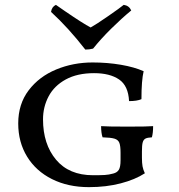

<svg xmlns="http://www.w3.org/2000/svg" viewBox="-20 -763 735 790"><path d="M55 -255Q55 -335 98 -391.5Q141 -448 211 -477Q281 -506 361 -506Q422 -506 477.5 -496.5Q533 -487 571 -470Q562 -432 562 -355Q544 -347 511 -347Q508 -410 470 -436Q432 -462 367 -462Q298 -462 250.5 -436Q203 -410 180 -366.5Q157 -323 157 -272Q157 -170 210.5 -106Q264 -42 363 -42Q394 -42 411 -43Q428 -44 446 -49Q462 -53 469 -64.5Q476 -76 476 -103V-134Q476 -163 471 -175.5Q466 -188 451 -192.5Q436 -197 402 -198Q396 -216 396 -244Q419 -242 505 -242Q590 -242 610 -244Q610 -216 605 -198Q586 -197 578 -192.5Q570 -188 567 -176.5Q564 -165 564 -140V-115Q564 -92 566.5 -78.5Q569 -65 576 -50Q536 -24 476.5 -8.5Q417 7 346 7Q260 7 194 -26Q128 -59 91.5 -118.5Q55 -178 55 -255ZM190 -714Q193 -735 210 -743Q239 -723 249 -716Q322 -666 353 -650Q375 -662 425.5 -697Q476 -732 489 -743Q511 -740 520 -720Q480 -687 437.5 -645Q395 -603 363 -563Q348 -559 331 -559Q261 -649 190 -714Z"/></svg>

Font: Vollkorn SC
Style: Regular
Weight: 400
Designer: Friedrich Althausen
Foundry: Friedrich Althausen
Version: Version 4.015